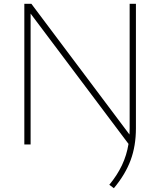

<svg xmlns="http://www.w3.org/2000/svg" viewBox="-20 -760 843 1010"><path d="M695 -740V-85Q695 7.5 667.2 82.5Q639.5 157.5 579 230L555 212Q596.5 162 621.5 109.2Q646.5 56.5 656 -3L141 -688.5V0H108V-740H145L661 -52.5Q662 -72.5 662 -83V-740Z"/></svg>

Font: Encode Sans Expanded Thin
Style: Regular
Weight: 250
Width: 7
Designer: Multiple Designers
Foundry: Impallari Type
Version: Version 2.000